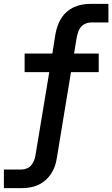

<svg xmlns="http://www.w3.org/2000/svg" viewBox="-53 -755 579 990"><path d="M-33 215V119H60Q73 119 86.5 113Q100 107 109 96Q118 85 123 71.5Q128 58 130 45L201 -383H74V-479H217L233 -580Q237 -601 244 -621.5Q251 -642 263 -661Q275 -680 292.5 -695Q310 -710 330.5 -719Q351 -728 372 -731.5Q393 -735 414 -735H506V-639H414Q401 -639 387.5 -633Q374 -627 364.5 -616Q355 -605 350.5 -591.5Q346 -578 343 -565L329 -479H456V-383H313L240 60Q237 81 230 101.5Q223 122 210.5 141Q198 160 180.5 175Q163 190 143 199Q123 208 101.5 211.5Q80 215 60 215Z"/></svg>

Font: Iosevka SS04 Oblique
Style: Bold
Weight: 700
Italic angle: -9°
Monospace: yes
Designer: Belleve Invis
Foundry: Belleve Invis
Version: Version 19.0.0; ttfautohint (v1.8.4)